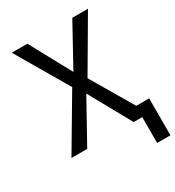

<svg xmlns="http://www.w3.org/2000/svg" viewBox="-208 -832 1029 1128"><g transform="rotate(-30 306.5 -268.0)"><path d="M305.2 -432.1 458.5 -710.9H564.9L358.4 -358.4L569.8 0H464.4L307.1 -284.2L149.4 0H42.5L254.4 -358.4L47.9 -710.9H153.8ZM612.8 175.3H522.5V-75.2H612.8Z"/></g></svg>

Font: Roboto Mono
Style: Regular
Weight: 400
Designer: Google
Version: Version 2.000985; 2015; ttfautohint (v1.3)